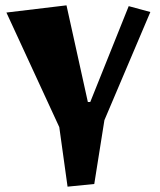

<svg xmlns="http://www.w3.org/2000/svg" viewBox="-20 -685 598 719"><path d="M233 14 202 -209 4 -638 229 -665 309 -303H318L462 -662L543 -640L371 -235L333 4Z"/></svg>

Font: Joti One
Style: Regular
Weight: 400
Designer: Eduardo Rodriguez Tunni
Foundry: Eduardo Rodriguez Tunni
Version: Version 1.002; ttfautohint (v1.8.4.7-5d5b);gftools[0.9.24]